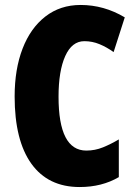

<svg xmlns="http://www.w3.org/2000/svg" viewBox="-20 -744 547 774"><path d="M320 -578Q270 -578 243 -518Q216 -458 216 -354Q216 -137 328 -137Q363 -137 395 -150Q427 -163 459 -182V-30Q391 10 301 10Q174 10 106.5 -84Q39 -178 39 -355Q39 -465 71 -548Q103 -631 163 -677.5Q223 -724 305 -724Q399 -724 483 -674L438 -534Q410 -554 381 -566Q352 -578 320 -578Z"/></svg>

Font: Noto Sans Kannada ExtraCondensed Black
Style: Regular
Weight: 900
Width: 2
Designer: Jelle Bosma - Monotype Design Team
Foundry: Monotype Imaging Inc.
Version: Version 2.005; ttfautohint (v1.8.4.7-5d5b)